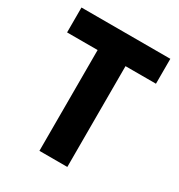

<svg xmlns="http://www.w3.org/2000/svg" viewBox="-171 -836 888 952"><g transform="rotate(30 273.5 -360.0)"><path d="M193.8 0V-577.1H19V-719.7H527.8V-577.1H353.5V0Z"/></g></svg>

Font: Reddit Sans ExtraBold
Style: Regular
Weight: 800
Designer: Stephen Hutchings
Foundry: Reddit
Version: Version 1.014; ttfautohint (v1.8.4.7-5d5b)